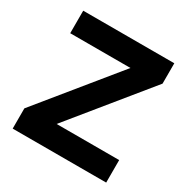

<svg xmlns="http://www.w3.org/2000/svg" viewBox="-164 -867 987 1010"><g transform="rotate(30 329.5 -361.5)"><path d="M56.6 -722.7V-585.9H422.4L45.4 -123V0H613.3V-136.7H233.4L609.9 -599.1V-722.7Z"/></g></svg>

Font: Giphurs ExtraBold
Style: Regular
Weight: 800
Version: Version 1.000